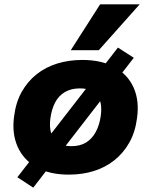

<svg xmlns="http://www.w3.org/2000/svg" viewBox="-20 -793 696 884"><path d="M297 11Q207 11 147 -23.5Q87 -58 60.5 -119Q34 -180 45 -258Q53 -322 80 -370Q107 -418 148.5 -451Q190 -484 243.5 -500.5Q297 -517 359 -517Q449 -517 509 -483Q569 -449 595.5 -389Q622 -329 611 -250Q603 -186 576 -137.5Q549 -89 507 -55.5Q465 -22 412 -5.5Q359 11 297 11ZM309 -120Q349 -120 376.5 -137Q404 -154 421 -185.5Q438 -217 444 -260Q452 -319 429.5 -352.5Q407 -386 347 -386Q308 -386 279.5 -369.5Q251 -353 234.5 -322.5Q218 -292 212 -248Q204 -189 228 -154.5Q252 -120 309 -120ZM133 71 60 23 523 -574 596 -527ZM306 -562 441 -773H623L435 -562Z"/></svg>

Font: Nunito Sans 7pt Black
Style: Italic
Weight: 900
Italic angle: -9°
Version: Version 3.101;gftools[0.9.27]